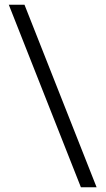

<svg xmlns="http://www.w3.org/2000/svg" viewBox="-20 -760 444 807"><path d="M17 -740H83L386 27H320Z"/></svg>

Font: Murecho Thin
Style: Regular
Weight: 400
Version: Version 1.010